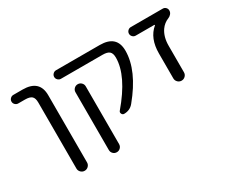

<svg xmlns="http://www.w3.org/2000/svg" viewBox="-118 -879 1653 1407"><g transform="rotate(-30 708.5 -175.5)"><path d="M81.1 -474.6Q66.4 -474.6 55.7 -485.4Q44.9 -496.1 44.9 -510.7Q44.9 -525.4 55.7 -536.1Q66.4 -546.9 81.1 -546.9H159.2Q301.8 -546.9 301.8 -417V151.4Q301.8 169.9 288.6 183.1Q275.4 196.3 256.8 196.3Q238.3 196.3 225.1 183.1Q211.9 169.9 211.9 151.4V-407.2Q211.9 -444.3 195.3 -459.5Q178.7 -474.6 137.7 -474.6Z M812.5 -546.9Q955.1 -546.9 955.1 -417Q955.1 -251 795.9 -57.6Q765.6 -20.5 715.8 -20.5Q702.1 -20.5 696.3 -33.7Q690.4 -46.9 699.2 -56.6Q869.1 -255.9 869.1 -408.2Q869.1 -444.3 852.1 -459.5Q835 -474.6 794.9 -474.6H442.4Q427.7 -474.6 417 -485.4Q406.2 -496.1 406.2 -510.7Q406.2 -525.4 417 -536.1Q427.7 -546.9 442.4 -546.9ZM485.4 152.3V-335.9Q485.4 -353.5 498 -366.2Q510.7 -378.9 528.8 -378.9Q546.9 -378.9 559.6 -366.2Q572.3 -353.5 572.3 -335.9V152.3Q572.3 170.9 559.6 183.6Q546.9 196.3 528.8 196.3Q510.7 196.3 498 183.6Q485.4 170.9 485.4 152.3Z M1234.4 -468.8Q1236.3 -469.7 1235.4 -472.2Q1234.4 -474.6 1232.4 -474.6H1075.2Q1060.5 -474.6 1049.8 -485.4Q1039.1 -496.1 1039.1 -510.7Q1039.1 -525.4 1049.8 -536.1Q1060.5 -546.9 1075.2 -546.9H1345.7Q1360.4 -546.9 1370.6 -536.6Q1380.9 -526.4 1380.9 -511.2Q1380.9 -496.1 1371.1 -483.9Q1361.3 -471.7 1346.7 -465.8Q1306.6 -450.2 1281.2 -414.1Q1247.1 -364.3 1247.1 -290V-65.4Q1247.1 -46.9 1233.9 -33.7Q1220.7 -20.5 1202.1 -20.5Q1183.6 -20.5 1170.4 -33.7Q1157.2 -46.9 1157.2 -65.4V-276.4Q1157.2 -404.3 1234.4 -468.8Z"/></g></svg>

Font: Gen Jyuu GothicX Regular
Style: Regular
Weight: 400
Designer: [Source Han Sans]
Ryoko NISHIZUKA  (kana & ideographs); Paul D. Hunt (Latin, Greek & Cyrillic); Wenlong ZHANG  (bopomofo
Version: Version 1.002.20150607